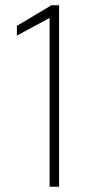

<svg xmlns="http://www.w3.org/2000/svg" viewBox="-20 -708 354 728"><path d="M168 0V-640L44 -573V-610L175 -688H204V0Z"/></svg>

Font: Saira Thin SemiCondensed
Style: Regular
Weight: 100
Width: 4
Version: Version 1.101